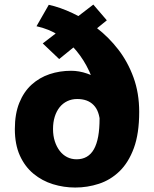

<svg xmlns="http://www.w3.org/2000/svg" viewBox="-20 -830 690 860"><path d="M317 10Q265.5 10 217 -5Q168.5 -20 130 -51.8Q91.5 -83.5 69 -133.2Q46.5 -183 46.5 -252Q46.5 -320 66.5 -369.5Q86.5 -419 121.5 -450.8Q156.5 -482.5 202 -497.8Q247.5 -513 298.5 -513Q334 -513 370.2 -500.5Q406.5 -488 438.2 -465.8Q470 -443.5 492.2 -412.8Q514.5 -382 521 -345.5L428.5 -279.5Q426.5 -306.5 419.5 -326.2Q412.5 -346 399.2 -359.5Q386 -373 367.8 -379.8Q349.5 -386.5 325.5 -386.5Q301.5 -386.5 281.5 -377Q261.5 -367.5 247.2 -349.8Q233 -332 225.2 -307.2Q217.5 -282.5 217.5 -252Q217.5 -222 225.5 -197.2Q233.5 -172.5 247.5 -154.2Q261.5 -136 280.8 -126.2Q300 -116.5 323 -116.5Q349 -116.5 368.5 -127.8Q388 -139 400.8 -161.8Q413.5 -184.5 419.8 -218.8Q426 -253 426 -299Q426 -353 414.2 -407.2Q402.5 -461.5 379.5 -511.2Q356.5 -561 322.2 -602.5Q288 -644 243.2 -672.2Q198.5 -700.5 143.5 -712.5L198.5 -808.5Q249 -797.5 305 -771.2Q361 -745 414 -704.2Q467 -663.5 509.8 -608.2Q552.5 -553 578 -483Q603.5 -413 603.5 -329Q603.5 -231.5 579.5 -166.5Q555.5 -101.5 515 -62.5Q474.5 -23.5 423 -6.8Q371.5 10 317 10ZM245 -565.5 171.5 -635.5 398 -809.5 458.5 -739Z"/></svg>

Font: Trispace Thin
Style: Bold
Weight: 700
Version: Version 1.210